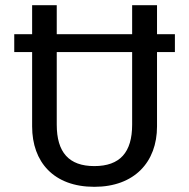

<svg xmlns="http://www.w3.org/2000/svg" viewBox="-20 -709 730 741"><path d="M35 -508H104V-221C104 -84 187 12 344 12C499 12 586 -84 586 -221V-508H655V-577H586V-689H490V-577H199V-689H104V-577H35ZM199 -228V-508H490V-228C490 -121 443 -68 344 -68C246 -68 199 -121 199 -228Z"/></svg>

Font: FiraGO Unicode
Style: Regular
Weight: 400
Designer: bBox Type
Foundry: bBox Type GmbH
Version: Version 1.001;PS 001.001;hotconv 1.0.88;makeotf.lib2.5.64775